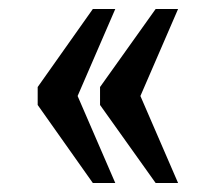

<svg xmlns="http://www.w3.org/2000/svg" viewBox="-20 -484 480 428"><path d="M327 -76H377L293 -270L377 -464H327L203 -290V-250ZM187 -76H237L153 -270L237 -464H187L64 -290V-250Z"/></svg>

Font: Noto Serif Sinhala ExtraCondensed SemiBold
Style: Regular
Weight: 600
Width: 2
Designer: Jelle Bosma - Monotype Design Team
Foundry: Monotype Imaging Inc.
Version: Version 2.007